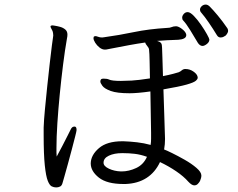

<svg xmlns="http://www.w3.org/2000/svg" viewBox="-20 -813 1040 840"><path d="M968 -658Q965 -656 959 -652.5Q953 -649 945 -649Q935 -649 929 -659Q912 -687 893.5 -714Q875 -741 861 -757Q855 -763 855 -771Q855 -779 862.5 -786Q870 -793 880 -793Q889 -793 898 -784Q912 -770 932.5 -745.5Q953 -721 975 -689Q978 -683 978 -678Q978 -670 968 -658ZM896 -640Q896 -629 885 -620.5Q874 -612 866 -612Q855 -612 846 -625Q830 -652 812.5 -680.5Q795 -709 781 -724Q777 -728 777 -736Q777 -744 784 -752Q791 -760 801 -760Q812 -760 828 -743.5Q844 -727 859.5 -704.5Q875 -682 885.5 -663Q896 -644 896 -640ZM308 -259Q315 -258 315 -244Q315 -240 309 -216.5Q303 -193 294.5 -160.5Q286 -128 277 -95.5Q268 -63 261.5 -40Q255 -17 254 -14Q251 -1 243 3Q235 7 226 7Q216 7 206.5 2.5Q197 -2 189 -22Q181 -42 176 -89.5Q171 -137 171 -222V-255Q172 -286 176.5 -333.5Q181 -381 186.5 -434Q192 -487 197.5 -534.5Q203 -582 207 -614Q211 -646 212 -650Q213 -653 213 -658Q213 -665 212 -669Q211 -677 206 -685Q201 -693 201 -697V-698Q202 -702 210 -702Q210 -702 220 -700.5Q230 -699 243 -695.5Q256 -692 265.5 -684Q275 -676 275 -662Q275 -658 274.5 -653.5Q274 -649 273 -645Q264 -594 256 -530.5Q248 -467 241.5 -401Q235 -335 231 -274Q227 -213 227 -166Q227 -156 227 -146Q227 -136 228 -128Q240 -150 253 -175Q266 -200 276 -220Q286 -240 289 -246Q295 -259 304 -259ZM520 -8Q448 -8 412.5 -36Q377 -64 377 -98V-99Q378 -135 413 -165Q448 -195 515 -195H520Q549 -194 579.5 -190.5Q610 -187 639 -179Q641 -192 641 -205.5Q641 -219 641 -232L638 -413Q610 -409 586.5 -407Q563 -405 547 -405Q492 -405 464.5 -415Q437 -425 428 -437.5Q419 -450 419 -456Q419 -462 422 -466Q425 -469 433 -469Q449 -469 457 -465Q469 -459 509 -459Q528 -459 556 -460.5Q584 -462 636 -470Q635 -512 634.5 -546Q634 -580 632 -597Q631 -604 624 -612Q617 -620 615 -627Q580 -622 545 -615.5Q510 -609 469 -601Q461 -600 453.5 -598Q446 -596 439 -596Q427 -596 415.5 -605Q404 -614 396.5 -626Q389 -638 389 -646Q389 -653 393 -654Q394 -654 395 -654.5Q396 -655 397 -655Q402 -655 409.5 -652Q417 -649 427 -649Q429 -649 431 -649.5Q433 -650 435 -650Q501 -659 565.5 -672.5Q630 -686 712 -691Q723 -691 731 -694.5Q739 -698 749 -698H752Q762 -697 776 -686.5Q790 -676 794 -665Q794 -664 794.5 -662.5Q795 -661 795 -660Q795 -650 785.5 -645Q776 -640 760 -639Q734 -638 711 -637Q688 -636 667 -634Q681 -630 685 -624Q689 -618 689 -604Q689 -597 690.5 -562Q692 -527 693 -480Q719 -485 737.5 -490Q756 -495 762 -497Q771 -501 775.5 -505.5Q780 -510 788 -511H792Q810 -511 825.5 -500.5Q841 -490 844 -479Q844 -478 844.5 -476.5Q845 -475 845 -473Q845 -467 836.5 -459.5Q828 -452 796.5 -443Q765 -434 695 -422Q697 -367 698.5 -316Q700 -265 701 -236Q701 -229 701.5 -221Q702 -213 702 -205Q702 -194 701 -182Q700 -170 698 -159Q707 -156 732.5 -143.5Q758 -131 788 -114Q818 -97 839.5 -78.5Q861 -60 861 -45Q861 -35 855 -21Q851 -14 845 -8Q839 -2 830 -2Q819 -2 804 -18Q784 -41 751 -63.5Q718 -86 680 -104Q659 -59 621 -34.5Q583 -10 529 -8ZM512 -63Q544 -63 576 -78Q608 -93 623 -127Q595 -137 569.5 -140Q544 -143 518 -143H514Q480 -143 456.5 -132Q433 -121 433 -101Q433 -86 456.5 -75Q480 -64 509 -63Z"/></svg>

Font: Moon Stars Kai T HW
Style: Regular
Weight: 400
Designer: GuiWonder
Version: Version 1.101